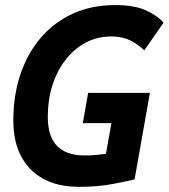

<svg xmlns="http://www.w3.org/2000/svg" viewBox="-20 -723 662 753"><path d="M290 9.8Q168.5 9.8 100.3 -59.1Q32.2 -127.9 32.2 -250.5Q32.2 -348.1 59.8 -430.7Q87.4 -513.2 139.6 -574.5Q191.9 -635.7 265.6 -669.4Q339.4 -703.1 431.2 -703.1Q504.4 -703.1 549.1 -683.8Q593.8 -664.6 621.6 -634.3L545.9 -525.4Q522.9 -548.3 491.2 -564.2Q459.5 -580.1 416.5 -580.1Q346.2 -580.1 289.8 -539.6Q233.4 -499 200.4 -427.5Q167.5 -356 167.5 -263.2Q167.5 -113.3 312.5 -113.3Q335 -113.3 356 -115.2Q377 -117.2 395.5 -120.1L417 -240.2H304.7L325.7 -358.9H567.9L507.8 -19.5Q483.9 -13.2 424.1 -1.7Q364.3 9.8 290 9.8Z"/></svg>

Font: CaskaydiaCove NFP
Style: Bold Italic
Weight: 700
Italic angle: -10°
Designer: Aaron Bell
Foundry: Saja Typeworks
Version: Version 2111.001; VTT 6.35;Nerd Fonts 3.1.1